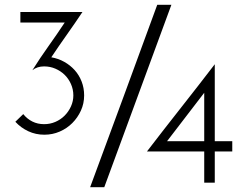

<svg xmlns="http://www.w3.org/2000/svg" viewBox="-20 -762 1026 801"><path d="M593 -130Q662 -220 734.5 -312Q807 -404 876 -494V-173H949V-130H876V0H832V-130ZM356 19Q427 -173 496.5 -361.5Q566 -550 636 -742H695Q624 -550 555 -361.5Q486 -173 415 19ZM115 -469Q147 -520 182 -569Q217 -618 250 -668H65V-712H324Q292 -664 259 -617.5Q226 -571 194 -523Q223 -518 248 -504Q273 -490 291.5 -469.5Q310 -449 320.5 -422Q331 -395 331 -364Q331 -330 317.5 -300.5Q304 -271 281.5 -248.5Q259 -226 229 -213Q199 -200 165 -200Q129 -200 98 -214.5Q67 -229 44 -254L77 -286Q93 -266 115 -255Q137 -244 164 -244Q189 -244 211 -253.5Q233 -263 249.5 -279.5Q266 -296 276 -318Q286 -340 286 -364Q286 -389 276 -411.5Q266 -434 249.5 -450Q233 -466 211 -475.5Q189 -485 164 -485Q135 -485 115 -469ZM832 -375 677 -173H832Z"/></svg>

Font: Josefin Sans
Style: Regular
Weight: 400
Designer: Santiago Orozco
Foundry: Typemade
Version: Version 1.0